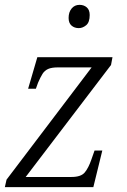

<svg xmlns="http://www.w3.org/2000/svg" viewBox="-20 -772 523 792"><path d="M0 0 7 -31 358 -494H219Q193 -494 178.5 -487.5Q164 -481 155.5 -467.5Q147 -454 137 -431L128 -406H96L134 -536H444L438 -504L86 -42H275Q314 -42 329.5 -60.5Q345 -79 357 -114L370 -151H402L365 0ZM305 -656Q287 -656 275 -666.5Q263 -677 263 -698Q263 -722 275.5 -737Q288 -752 308 -752Q326 -752 338 -741.5Q350 -731 350 -710Q350 -680 335.5 -668Q321 -656 305 -656Z"/></svg>

Font: Noto Serif Light
Style: Italic
Weight: 300
Italic angle: -12°
Designer: Monotype Design Team
Foundry: Monotype Imaging Inc.
Version: Version 2.013